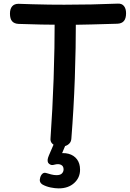

<svg xmlns="http://www.w3.org/2000/svg" viewBox="-20 -790 719 1060"><path d="M83 -658Q59 -659 47 -672.5Q35 -686 35 -715Q35 -741 47 -755Q59 -769 82 -769Q116 -768 160.5 -766.5Q205 -765 251.5 -764.5Q298 -764 335 -764Q410 -764 485 -765.5Q560 -767 631 -770Q653 -771 664.5 -756.5Q676 -742 676 -717Q676 -688 664 -674Q652 -660 628 -659Q558 -657 485 -655Q412 -653 338 -653Q273 -653 208.5 -654.5Q144 -656 83 -658ZM282 -697Q282 -707 288.5 -714Q295 -721 304.5 -726Q314 -731 324 -733.5Q334 -736 341 -736Q349 -736 359 -733.5Q369 -731 378 -726Q387 -721 393 -714Q399 -707 399 -697Q399 -524 393 -356.5Q387 -189 374 -25Q373 -9 364 1Q355 11 342 15.5Q329 20 315 20Q302 20 288 15Q274 10 265.5 -0.5Q257 -11 259 -28Q270 -184 276 -354Q282 -524 282 -697ZM304 250Q284 250 259.5 245Q235 240 215 229Q204 222 201 212.5Q198 203 202 190Q206 176 215 168.5Q224 161 238 166Q247 169 262.5 173Q278 177 292 177Q313 177 322 167.5Q331 158 331 145Q331 127 317 120Q303 113 281 119Q268 123 259.5 119.5Q251 116 246 109Q242 101 243 91.5Q244 82 250 68L281 -4H348L315 74L289 60Q329 51 358.5 59Q388 67 405 89.5Q422 112 422 147Q422 191 389.5 220.5Q357 250 304 250Z"/></svg>

Font: Playpen Sans Medium
Style: Regular
Weight: 500
Designer: Laura Meseguer, Veronika Burian, José Scaglione
Foundry: TypeTogether
Version: Version 1.001